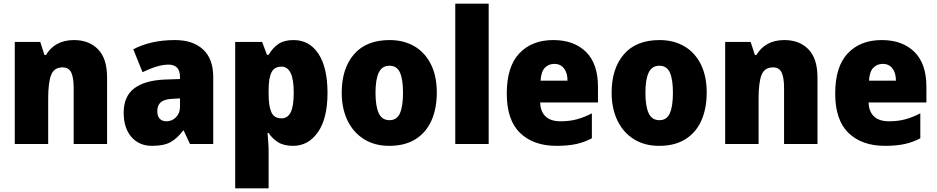

<svg xmlns="http://www.w3.org/2000/svg" viewBox="-20 -873 5074 1040"><path d="M381 -656Q462 -656 511 -606Q560 -556 560 -453V-93H379V-397Q379 -452 366 -480Q353 -508 319 -508Q273 -508 257 -467Q241 -426 241 -339V-93H60V-646H198L221 -575H229Q252 -614 290 -635Q328 -656 381 -656Z M928 -656Q1025 -656 1080 -605Q1135 -554 1135 -456V-93H1009L975 -166H972Q940 -123 903.5 -103Q867 -83 804 -83Q733 -83 691.5 -131.5Q650 -180 650 -262Q650 -351 706.5 -394Q763 -437 870 -442L955 -445V-455Q955 -491 938.5 -507Q922 -523 893 -523Q863 -523 827 -512Q791 -501 752 -482L702 -606Q747 -630 803.5 -643Q860 -656 928 -656ZM917 -338Q871 -336 851.5 -319.5Q832 -303 832 -272Q832 -243 845.5 -229.5Q859 -216 881 -216Q912 -216 933.5 -238Q955 -260 955 -295V-340Z M1570 -656Q1656 -656 1705 -581.5Q1754 -507 1754 -370Q1754 -231 1702 -157Q1650 -83 1568 -83Q1517 -83 1485.5 -103Q1454 -123 1435 -153H1429Q1431 -128 1433 -104Q1435 -80 1435 -56V147H1254V-646H1400L1426 -576H1435Q1458 -615 1489 -635.5Q1520 -656 1570 -656ZM1505 -512Q1466 -512 1450.5 -481Q1435 -450 1435 -385V-364Q1435 -298 1450 -265Q1465 -232 1505 -232Q1538 -232 1554.5 -264.5Q1571 -297 1571 -370Q1571 -445 1554 -478.5Q1537 -512 1505 -512Z M2346 -371Q2346 -286 2317.5 -221Q2289 -156 2231.5 -119.5Q2174 -83 2088 -83Q2009 -83 1951 -119.5Q1893 -156 1862 -221Q1831 -286 1831 -371Q1831 -502 1897.5 -579Q1964 -656 2091 -656Q2166 -656 2223.5 -623Q2281 -590 2313.5 -526Q2346 -462 2346 -371ZM2014 -370Q2014 -298 2031.5 -260Q2049 -222 2090 -222Q2130 -222 2146.5 -260Q2163 -298 2163 -371Q2163 -443 2146.5 -480Q2130 -517 2089 -517Q2050 -517 2032 -480.5Q2014 -444 2014 -370Z M2627 -93H2446V-853H2627Z M2977 -656Q3089 -656 3154 -592Q3219 -528 3219 -403V-318H2906Q2907 -270 2934.5 -243Q2962 -216 3017 -216Q3064 -216 3103.5 -226.5Q3143 -237 3186 -259V-124Q3147 -103 3102 -93Q3057 -83 2994 -83Q2870 -83 2797.5 -152.5Q2725 -222 2725 -366Q2725 -512 2793 -584Q2861 -656 2977 -656ZM2983 -527Q2952 -527 2931.5 -506Q2911 -485 2908 -436H3054Q3054 -478 3035 -502.5Q3016 -527 2983 -527Z M3808 -371Q3808 -286 3779.5 -221Q3751 -156 3693.5 -119.5Q3636 -83 3550 -83Q3471 -83 3413 -119.5Q3355 -156 3324 -221Q3293 -286 3293 -371Q3293 -502 3359.5 -579Q3426 -656 3553 -656Q3628 -656 3685.5 -623Q3743 -590 3775.5 -526Q3808 -462 3808 -371ZM3476 -370Q3476 -298 3493.5 -260Q3511 -222 3552 -222Q3592 -222 3608.5 -260Q3625 -298 3625 -371Q3625 -443 3608.5 -480Q3592 -517 3551 -517Q3512 -517 3494 -480.5Q3476 -444 3476 -370Z M4229 -656Q4310 -656 4359 -606Q4408 -556 4408 -453V-93H4227V-397Q4227 -452 4214 -480Q4201 -508 4167 -508Q4121 -508 4105 -467Q4089 -426 4089 -339V-93H3908V-646H4046L4069 -575H4077Q4100 -614 4138 -635Q4176 -656 4229 -656Z M4756 -656Q4868 -656 4933 -592Q4998 -528 4998 -403V-318H4685Q4686 -270 4713.5 -243Q4741 -216 4796 -216Q4843 -216 4882.5 -226.5Q4922 -237 4965 -259V-124Q4926 -103 4881 -93Q4836 -83 4773 -83Q4649 -83 4576.5 -152.5Q4504 -222 4504 -366Q4504 -512 4572 -584Q4640 -656 4756 -656ZM4762 -527Q4731 -527 4710.5 -506Q4690 -485 4687 -436H4833Q4833 -478 4814 -502.5Q4795 -527 4762 -527Z"/></svg>

Font: Noto Sans Telugu UI SemiCondensed Black
Style: Regular
Weight: 900
Width: 4
Designer: Jelle Bosma - Monotype Design Team
Foundry: Monotype Imaging Inc.
Version: Version 2.005; ttfautohint (v1.8.4.7-5d5b)